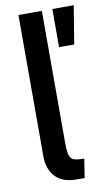

<svg xmlns="http://www.w3.org/2000/svg" viewBox="-87 -794 481 848"><g transform="rotate(-10 153.5 -370.0)"><path d="M59 -114V-750H164V-165Q164 -123 169 -104.5Q174 -86 188 -80.5Q202 -75 235 -75L222 10H187Q122 10 90.5 -25Q59 -60 59 -114ZM211 -750H307L279 -579H211Z"/></g></svg>

Font: Cabin Medium
Style: Regular
Weight: 500
Designer: Pablo Impallari
Foundry: Pablo Impallari. http://www.impallari.com Igino Marini. http://www.ikern.com
Version: Version 2.001